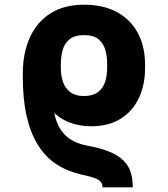

<svg xmlns="http://www.w3.org/2000/svg" viewBox="-20 -573 722 826"><path d="M551.3 232.9H420.9Q420.9 217.8 412.6 208.3Q404.3 198.7 383.5 191.7Q362.8 184.6 325.7 176.8Q267.1 163.1 220.9 132.3Q174.8 101.6 143.1 50.5Q111.3 -0.5 94.7 -73.2Q78.1 -146 78.1 -242.7V-263.2L204.1 -239.3V-218.3Q202.1 -156.7 209 -109.4Q215.8 -62 233.4 -28.6Q251 4.9 280.5 24.9Q310.1 44.9 353.5 53.2Q413.1 64 451.7 80.1Q490.2 96.2 512 118.4Q533.7 140.6 542.5 168.9Q551.3 197.3 551.3 232.9ZM372.1 -29.8Q322.8 -29.8 280.3 -45.7Q237.8 -61.5 200.9 -98.1Q164.1 -134.8 129.9 -194.8Q120.6 -211.9 108.2 -221.2Q95.7 -230.5 86.7 -236.6Q77.6 -242.7 78.1 -249V-258.8Q78.6 -346.2 108.9 -412.6Q139.2 -479 197.8 -515.9Q256.3 -552.7 341.3 -552.7Q426.8 -552.7 485.1 -520Q543.5 -487.3 573.7 -429.7Q604 -372.1 604 -295.4V-278.8Q604 -208 577.4 -151.4Q550.8 -94.7 499.3 -62.3Q447.8 -29.8 372.1 -29.8ZM341.3 -159.7Q379.4 -160.2 401.4 -176.8Q423.3 -193.4 432.1 -220.5Q440.9 -247.6 440.9 -278.8V-295.4Q441.4 -328.6 433.3 -357.4Q425.3 -386.2 403.8 -404.1Q382.3 -421.9 341.3 -421.9Q302.2 -421.9 280.5 -405Q258.8 -388.2 250.2 -359.6Q241.7 -331.1 241.7 -295.4V-278.8Q241.7 -248 251 -220.7Q260.3 -193.4 282 -176.8Q303.7 -160.2 341.3 -159.7Z"/></svg>

Font: Inter 16pt ExtraBold
Style: Regular
Weight: 800
Version: Version 4.001;git-66647c0bb